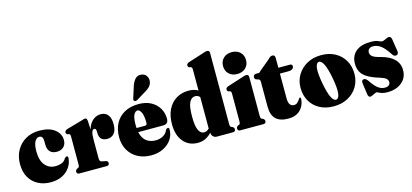

<svg xmlns="http://www.w3.org/2000/svg" viewBox="-64 -1222 3649 1700"><g transform="rotate(-15 1761.0 -372.0)"><path d="M444 -322.5Q444 -282.5 420.5 -259.8Q397 -237 357.5 -237Q316.5 -237 295.2 -260.2Q274 -283.5 274 -324V-356Q274 -405.5 239.5 -405.5Q214 -405.5 198 -375.5Q182 -345.5 182 -287Q182 -203 218.5 -160Q255 -117 310.5 -117Q347 -117 372.2 -127.8Q397.5 -138.5 411 -164Q418 -171 422.5 -173Q427 -175 431 -175Q442.5 -174.5 442 -157Q435.5 -84 380 -37Q324.5 10 235 10Q171.5 10 121.2 -16.5Q71 -43 42 -93.2Q13 -143.5 13 -215.5Q13 -285 43 -339.8Q73 -394.5 127.2 -426.2Q181.5 -458 253.5 -458Q345 -458 394.5 -418.5Q444 -379 444 -322.5Z M692.5 -429 696 -350Q712 -404.5 744.5 -431.2Q777 -458 816.5 -458Q859 -458 882.2 -429.2Q905.5 -400.5 905.5 -343Q905.5 -285.5 881.2 -258.5Q857 -231.5 819.5 -231.5Q782 -231.5 764.2 -250Q746.5 -268.5 746 -302.5L745.5 -322.5Q745 -347 728 -347Q698.5 -347 698.5 -261V-85Q698.5 -56 717 -52.5L754.5 -45Q774 -41.5 774 -22.5Q774 0 749.5 0H499.5Q476 0 476 -22.5Q476 -35.5 490 -45.5L501.5 -50Q507.5 -53 510.2 -59.5Q513 -66 513 -81V-335Q513 -347 510.2 -352.2Q507.5 -357.5 501 -360.5L488 -362Q474.5 -369 474.5 -382Q474.5 -398 496.5 -407L638.5 -447.5Q663.5 -456.5 674 -456.5Q682 -456.5 686.2 -450.5Q690.5 -444.5 692.5 -429Z M1374.5 -268Q1374.5 -218.5 1326 -218.5H1097.5Q1110 -161.5 1144.2 -134.8Q1178.5 -108 1229 -108Q1269 -108 1299.5 -126Q1330 -144 1341 -176Q1352 -187 1360 -187Q1372 -187 1372 -169.5Q1372 -120 1344.8 -79.2Q1317.5 -38.5 1269.2 -14.2Q1221 10 1157.5 10Q1087.5 10 1034.5 -18.8Q981.5 -47.5 951.8 -99.2Q922 -151 922 -219Q922 -290.5 950.8 -344.2Q979.5 -398 1033.8 -428Q1088 -458 1165 -458Q1230 -458 1276.8 -432.5Q1323.5 -407 1349 -364Q1374.5 -321 1374.5 -268ZM1091.5 -282.5Q1091.5 -269.5 1092.5 -257.5H1170Q1189 -257.5 1189 -278.5Q1189 -346.5 1173.8 -376.2Q1158.5 -406 1141 -406Q1121 -406 1106.2 -379.2Q1091.5 -352.5 1091.5 -282.5ZM1166 -625.5Q1179.5 -664 1200.5 -685.5Q1221.5 -707 1253.5 -703.5Q1285 -700.5 1300.5 -678.2Q1316 -656 1313.5 -632Q1311 -603 1294.2 -583.5Q1277.5 -564 1248 -547.5L1161 -494.5Q1153.5 -491 1146 -491.2Q1138.5 -491.5 1134 -496.5Q1128.5 -502.5 1129.8 -509.5Q1131 -516.5 1134 -524.5Z M1404 -208.5Q1404 -286 1431.5 -341.8Q1459 -397.5 1508.2 -427.8Q1557.5 -458 1622 -458Q1674.5 -458 1708.5 -436V-629.5Q1708.5 -641 1705.5 -646Q1702.5 -651 1696 -654L1684 -655.5Q1670 -662.5 1670 -676Q1670 -691.5 1692 -700.5L1831.5 -745Q1847 -751 1855.5 -753Q1864 -755 1871.5 -755Q1893.5 -755 1893.5 -731V-82.5Q1893.5 -66.5 1896.2 -59.8Q1899 -53 1905 -50L1917 -45.5Q1931 -35.5 1931 -22.5Q1931 0 1907.5 0H1759.5Q1740.5 0 1726.8 -13.2Q1713 -26.5 1713 -44.5V-49Q1686.5 -20.5 1655.2 -5.2Q1624 10 1585 10Q1503 10 1453.5 -48.2Q1404 -106.5 1404 -208.5ZM1593.5 -227.5Q1593.5 -138.5 1612 -102Q1630.5 -65.5 1661 -65.5Q1687.5 -65.5 1708.5 -88V-376Q1691.5 -395.5 1665.5 -395.5Q1633 -395.5 1613.2 -358.8Q1593.5 -322 1593.5 -227.5Z M2079 -488.5Q2031.5 -488.5 2002.8 -516.5Q1974 -544.5 1974 -588.5Q1974 -632.5 2002.8 -660.5Q2031.5 -688.5 2079 -688.5Q2127 -688.5 2156 -660.5Q2185 -632.5 2185 -588.5Q2185 -544.5 2156 -516.5Q2127 -488.5 2079 -488.5ZM2173.5 -435V-82.5Q2173.5 -66.5 2176 -59.8Q2178.5 -53 2185 -50L2197 -45.5Q2210.5 -36.5 2210.5 -22.5Q2210.5 0 2187.5 0H1974Q1951 0 1951 -22.5Q1951 -36.5 1964.5 -45.5L1976.5 -50Q1982.5 -53 1985.2 -59.8Q1988 -66.5 1988 -82.5V-333.5Q1988 -345 1985.2 -350Q1982.5 -355 1976 -358L1964 -359.5Q1950 -366.5 1950 -380Q1950 -395.5 1971.5 -404.5L2111 -449Q2127 -455 2135.2 -457Q2143.5 -459 2151.5 -459Q2173.5 -459 2173.5 -435Z M2250 -392.5 2226.5 -400Q2218 -403.5 2215.5 -409.5Q2213 -415.5 2213 -424Q2213 -434.5 2220.2 -441.2Q2227.5 -448 2239 -448H2263.5Q2268 -448 2272.8 -451.5Q2277.5 -455 2286.5 -465.5L2379 -542Q2399.5 -566.5 2419 -566.5Q2443.5 -566.5 2443.5 -537.5V-448H2548Q2571 -448 2571 -428.5Q2571 -414 2558.5 -404.2Q2546 -394.5 2518.5 -394.5H2443.5V-166.5Q2443.5 -93 2493.5 -93Q2515 -93 2529.2 -109.2Q2543.5 -125.5 2555.5 -143.5Q2560 -145.5 2564 -141.5Q2568 -137.5 2567.5 -126.5Q2562 -65.5 2522 -27.8Q2482 10 2414.5 10Q2338 10 2300 -26.5Q2262 -63 2262 -141.5V-367.5Q2262 -378 2260 -383.2Q2258 -388.5 2250 -392.5Z M2837.5 -458Q2910 -458 2964.8 -428Q3019.5 -398 3050 -345Q3080.5 -292 3080.5 -222.5Q3080.5 -156.5 3048.8 -104Q3017 -51.5 2960.8 -21.2Q2904.5 9 2830 9Q2757.5 9 2702.8 -20.5Q2648 -50 2617.5 -102.8Q2587 -155.5 2587 -224.5Q2587 -290.5 2619 -343.2Q2651 -396 2707.5 -427Q2764 -458 2837.5 -458ZM2868 -43Q2891 -47.5 2896.5 -93Q2902 -138.5 2884.5 -234Q2866.5 -329 2845.2 -369.5Q2824 -410 2800.5 -405.5Q2777.5 -400.5 2772.2 -355.2Q2767 -310 2784.5 -214.5Q2802.5 -119 2823.5 -78.5Q2844.5 -38 2868 -43Z M3310 -33.5Q3334.5 -33.5 3347 -44.2Q3359.5 -55 3359.5 -71.5Q3359.5 -89 3346 -102.8Q3332.5 -116.5 3291.5 -129.5Q3219.5 -151 3179.5 -176Q3139.5 -201 3123.5 -232.8Q3107.5 -264.5 3107.5 -307Q3107.5 -377.5 3155 -417.8Q3202.5 -458 3291.5 -458Q3336.5 -458 3359.2 -447Q3382 -436 3393 -436Q3400.5 -436 3412.5 -441.5Q3424.5 -447 3437 -452.5Q3449.5 -458 3458 -458Q3465.5 -458 3472 -453Q3478.5 -448 3482 -433.5L3497.5 -334Q3507 -293.5 3487 -285.5Q3465 -276 3448 -300Q3405 -366 3372 -390.2Q3339 -414.5 3302.5 -414.5Q3277 -414.5 3264.5 -402.2Q3252 -390 3252 -372Q3252 -350.5 3269.5 -335Q3287 -319.5 3341.5 -306Q3505 -264 3505 -142Q3505 -94.5 3481 -60Q3457 -25.5 3416 -7Q3375 11.5 3323.5 11.5Q3292.5 11.5 3273 5.5Q3253.5 -0.5 3242.8 -6.8Q3232 -13 3226.5 -13Q3220.5 -13 3208.8 -7.2Q3197 -1.5 3185 4.2Q3173 10 3165 10Q3147 10 3143 -17L3130 -108.5Q3126.5 -128.5 3129 -139.2Q3131.5 -150 3143.5 -153.5Q3162 -158.5 3181.5 -133.5Q3218 -78.5 3247.2 -56Q3276.5 -33.5 3310 -33.5Z"/></g></svg>

Font: Fraunces 144pt Soft Black
Style: Regular
Weight: 900
Version: Version 1.000;[b76b70a41]